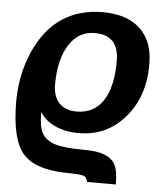

<svg xmlns="http://www.w3.org/2000/svg" viewBox="-53 -585 724 840"><g transform="rotate(5 309.0 -165.0)"><path d="M587 -331Q589 -188 507 -93.5Q425 1 299 -2Q245 -2 200 -23Q155 -44 134 -80Q134 -15 150 14Q168 44 208 56.5Q248 69 336 69Q395 69 425 82Q459 95 473 122Q487 149 487 208H361Q359 201 357 196.5Q355 192 352.5 188.5Q350 185 345 183Q340 181 336 180Q332 179 322.5 178.5Q313 178 306.5 177.5Q300 177 284.5 176.5Q269 176 257 176Q126 172 74 110.5Q22 49 21 -114Q21 -232 65 -334Q155 -538 366 -538Q471 -538 529 -484Q587 -430 587 -331ZM288 -95Q364 -95 404 -155.5Q444 -216 444 -330Q444 -444 338 -444Q266 -444 225 -379Q184 -314 184 -205Q184 -152 211 -123.5Q238 -95 288 -95Z"/></g></svg>

Font: Libra Sans
Style: Bold Italic
Weight: 700
Italic angle: -12°
Foundry: Context Ltd
Version: Version 1.002